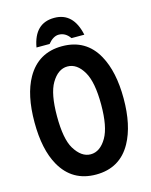

<svg xmlns="http://www.w3.org/2000/svg" viewBox="-133 -994 853 1087"><g transform="rotate(-15 293.0 -450.0)"><path d="M152.3 -772.5Q175.8 -908.7 292 -908.7Q403.8 -908.7 432.6 -772.5H357.4Q331.5 -810.1 292 -810.1Q259.8 -810.1 229 -772.5ZM293 9.8Q153.8 9.8 85.9 -110.4Q31.7 -206.1 31.7 -366.2Q31.7 -526.4 85.9 -622.1Q153.8 -742.2 293 -742.2Q433.6 -742.2 500 -621.6Q554.2 -523.4 554.2 -366.2Q554.2 -209.5 500 -110.8Q433.6 9.8 293 9.8ZM293 -623.5Q237.8 -623.5 199.2 -558.1Q163.6 -497.6 163.6 -366.2Q163.6 -232.9 198.7 -174.8Q238.8 -108.9 293 -108.9Q348.6 -108.9 386.7 -174.3Q422.4 -235.8 422.4 -366.2Q422.4 -497.1 386.7 -558.6Q349.1 -623.5 293 -623.5Z"/></g></svg>

Font: Consola Mono
Style: Bold
Weight: 700
Monospace: yes
Designer: Wojciech Kalinowski "wmk69" (wmk69@o2.pl)
Foundry: Wojciech Kalinowski "wmk69" (wmk69@o2.pl)
Version: Version 2.1.0